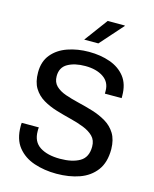

<svg xmlns="http://www.w3.org/2000/svg" viewBox="-131 -977 861 1074"><g transform="rotate(15 300.0 -440.0)"><path d="M300 10Q230 10 170.5 -10Q111 -30 75 -75Q39 -120 39 -195Q39 -199 39 -204.5Q39 -210 40 -215H139Q138 -209 138 -204Q138 -199 138 -193Q138 -132 181.5 -104Q225 -76 298 -76Q369 -76 412 -101Q455 -126 455 -188Q455 -225 433 -247Q411 -269 375.5 -283Q340 -297 297.5 -307.5Q255 -318 212 -331Q169 -344 133.5 -365Q98 -386 76.5 -421Q55 -456 55 -512Q55 -575 89 -616Q123 -657 179.5 -676.5Q236 -696 302 -696Q369 -696 424 -676.5Q479 -657 511.5 -615.5Q544 -574 544 -506V-493H447V-509Q447 -560 406.5 -587Q366 -614 302 -614Q241 -614 201 -591.5Q161 -569 161 -518Q161 -483 182.5 -462Q204 -441 240 -428.5Q276 -416 318.5 -406Q361 -396 403.5 -383Q446 -370 482 -348.5Q518 -327 539.5 -292Q561 -257 562 -202Q562 -125 527 -78.5Q492 -32 433 -11Q374 10 300 10ZM257 -755 357 -890H456V-887L339 -755Z"/></g></svg>

Font: Chivo Mono
Style: Regular
Weight: 400
Monospace: yes
Designer: Hector Gatti
Foundry: Omnibus-Type
Version: Version 1.008; ttfautohint (v1.8.4.7-5d5b)